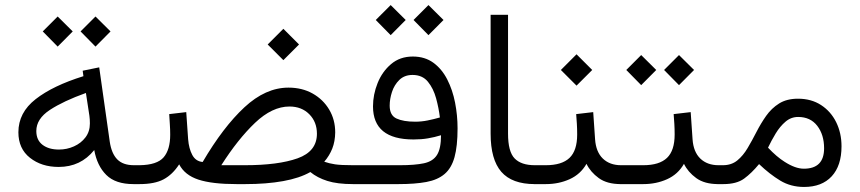

<svg xmlns="http://www.w3.org/2000/svg" viewBox="-20 -723 3376 754"><path d="M355 -658.2 414.1 -599.6 355 -540 296.4 -599.6ZM206.5 -658.2 265.6 -599.6 206.5 -540 147.9 -599.6ZM504.4 0Q433.6 0 397.5 -35.9Q361.3 -71.8 350.1 -133.8Q296.9 -67.4 210.4 -67.4Q143.1 -67.4 97.7 -103.3Q52.2 -139.2 52.2 -203.6Q52.2 -280.8 120.1 -333.7Q188 -386.7 307.6 -423.8L304.7 -445.3L369.6 -458.5L411.1 -166Q418 -120.1 440.4 -97.2Q462.9 -74.2 505.9 -74.2H524.9V0ZM333 -238.3Q333 -254.4 331.1 -268.1L317.4 -357.9Q229 -326.2 175.8 -291.3Q122.6 -256.3 122.6 -208.5Q122.6 -172.9 147 -154.3Q171.4 -135.7 211.4 -135.7Q242.7 -135.7 270.5 -148.2Q298.3 -160.6 315.7 -183.6Q333 -206.5 333 -238.3Z M1092.8 -609.9 1154.3 -548.3 1092.8 -486.8 1031.2 -548.3ZM943.4 0H909.2Q813 0 759.3 -17.6Q705.6 -35.2 683.6 -77.6Q657.7 -37.6 622.6 -18.8Q587.4 0 527.8 0H505.4L505.9 -74.2H528.3Q596.7 -75.2 622.6 -105.2Q648.4 -135.3 648.4 -193.8Q648.4 -215.8 647 -234.4Q645.5 -252.9 644.5 -274.9L711.4 -282.7L718.8 -176.3Q721.7 -139.6 735.1 -114.5Q748.5 -89.4 775.9 -86.9Q856.4 -224.1 939.7 -301.5Q1022.9 -378.9 1112.8 -378.9Q1166.5 -378.9 1207.8 -355.7Q1249 -332.5 1272.7 -292.7Q1296.4 -252.9 1296.4 -203.1Q1295.9 -167.5 1284.9 -139.6Q1273.9 -111.8 1253.4 -87.9Q1272.9 -81.1 1296.1 -77.6Q1319.3 -74.2 1366.2 -74.2H1384.8V0H1366.7Q1304.7 0 1265.4 -12.5Q1226.1 -24.9 1198.7 -47.4Q1156.7 -23.4 1091.6 -11.7Q1026.4 0 943.4 0ZM1116.7 -304.7Q1048.8 -304.7 981.4 -240.5Q914.1 -176.3 849.1 -74.2H941.4Q1072.8 -74.2 1148.7 -101.3Q1224.6 -128.4 1224.6 -197.8Q1224.6 -244.1 1194.6 -274.4Q1164.6 -304.7 1116.7 -304.7Z M1662.6 -703.1 1721.7 -644.5 1662.6 -585 1604 -644.5ZM1514.2 -703.1 1573.2 -644.5 1514.2 -585 1455.6 -644.5ZM1550.8 -74.2Q1609.4 -74.2 1644.8 -81.8Q1680.2 -89.4 1696 -114.3Q1711.9 -139.2 1711.9 -191.9Q1686.5 -184.1 1660.6 -179.7Q1634.8 -175.3 1604 -175.3Q1444.8 -175.3 1444.8 -305.2Q1444.8 -351.6 1462.9 -396.7Q1481 -441.9 1515.9 -471.4Q1550.8 -501 1601.1 -501Q1648.4 -501 1681.9 -476.6Q1715.3 -452.1 1736.3 -411.1Q1757.3 -370.1 1767.1 -320.1Q1776.9 -270 1776.9 -218.8Q1776.9 -148.9 1764.9 -105.7Q1752.9 -62.5 1725.8 -39.6Q1698.7 -16.6 1654.3 -8.3Q1609.9 0 1544.9 0H1365.2V-74.2ZM1610.8 -245.1Q1635.3 -245.1 1659.4 -250Q1683.6 -254.9 1707.5 -261.7Q1703.1 -298.3 1692.6 -336.9Q1682.1 -375.5 1660.4 -402.1Q1638.7 -428.7 1600.1 -428.7Q1568.4 -428.7 1548.3 -409.2Q1528.3 -389.6 1519.3 -361.8Q1510.3 -334 1510.3 -308.1Q1510.3 -270 1537.1 -257.6Q1564 -245.1 1610.8 -245.1Z M1906.7 -665H1975.1V-198.2Q1975.1 -127.4 2001 -100.8Q2026.9 -74.2 2080.1 -74.2H2096.7V0H2080.1Q1990.7 0 1948.7 -48.3Q1906.7 -96.7 1906.7 -198.2Z M2242.7 -274.9 2309.6 -282.7 2316.9 -176.3Q2320.3 -126.5 2347.4 -100.3Q2374.5 -74.2 2418.9 -74.2H2433.6V0H2418Q2363.8 0 2331.3 -23.7Q2298.8 -47.4 2283.2 -79.6Q2259.8 -38.6 2217 -19.3Q2174.3 0 2123.5 0H2077.1V-74.2H2123.5Q2186.5 -74.2 2216.6 -103Q2246.6 -131.8 2246.6 -194.8Q2246.6 -216.8 2245.4 -236.6Q2244.1 -256.3 2242.7 -274.9ZM2244.1 -509.8 2305.7 -448.2 2244.1 -386.7 2182.6 -448.2Z M2646.5 -506.8 2705.6 -448.2 2646.5 -388.7 2587.9 -448.2ZM2498 -506.8 2557.1 -448.2 2498 -388.7 2439.5 -448.2ZM2414.1 -74.2H2506.3Q2569.3 -74.2 2599.4 -103Q2629.4 -131.8 2629.4 -194.8Q2629.4 -216.8 2628.2 -236.6Q2627 -256.3 2625.5 -274.9L2692.4 -282.7L2699.7 -176.3Q2703.1 -126.5 2730.2 -100.3Q2757.3 -74.2 2801.8 -74.2H2816.4V0H2800.8Q2746.6 0 2714.1 -23.7Q2681.6 -47.4 2666 -79.6Q2642.6 -38.6 2599.9 -19.3Q2557.1 0 2506.3 0H2414.1Z M3137.7 11.2Q3085.4 11.2 3044.2 -13.7Q3002.9 -38.6 2960.9 -78.6Q2931.6 -43 2902.1 -21.5Q2872.6 0 2820.8 0H2796.9V-74.2H2818.8Q2852.5 -74.2 2875.5 -93Q2898.4 -111.8 2916 -141.6Q2933.6 -171.4 2950.7 -204.8Q2967.8 -238.3 2988.8 -268.1Q3009.8 -297.9 3039.8 -316.7Q3069.8 -335.4 3113.8 -335.4Q3166 -335.4 3204.3 -310.5Q3242.7 -285.6 3263.7 -243.2Q3284.7 -200.7 3284.7 -148.4Q3284.7 -72.3 3246.1 -30.5Q3207.5 11.2 3137.7 11.2ZM3114.3 -263.7Q3086.4 -263.7 3064.7 -245.1Q3043 -226.6 3026.1 -198.7Q3009.3 -170.9 2996.1 -143.1Q3030.3 -106.9 3061.5 -87.4Q3103.5 -60.5 3136.7 -60.5Q3216.3 -60.5 3216.3 -140.6Q3216.3 -193.8 3189.5 -228.8Q3162.6 -263.7 3114.3 -263.7Z"/></svg>

Font: Vazirmatn UI NL Light
Style: Regular
Weight: 300
Designer: Saber Rastikerdar
Foundry: Saber Rastikerdar
Version: Version 33.003